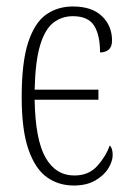

<svg xmlns="http://www.w3.org/2000/svg" viewBox="-20 -563 387 593"><path d="M208 10Q161 10 125 -15.5Q89 -41 68 -101Q47 -161 47 -263Q47 -371 67 -432Q87 -493 122.5 -518Q158 -543 205 -543Q264 -543 295 -513Q326 -483 326 -438Q326 -418 315.5 -409.5Q305 -401 289 -401Q289 -455 270.5 -484Q252 -513 205 -513Q171 -513 145 -493Q119 -473 104 -423.5Q89 -374 87 -286H284V-255H87Q89 -132 120.5 -76.5Q152 -21 210 -21Q254 -21 280.5 -50.5Q307 -80 319 -114Q328 -105 328 -84Q328 -65 314.5 -43Q301 -21 274 -5.5Q247 10 208 10Z"/></svg>

Font: Noto Serif ExtraCondensed ExtraLight
Style: Regular
Weight: 200
Width: 2
Designer: Monotype Design Team
Foundry: Monotype Imaging Inc.
Version: Version 2.015